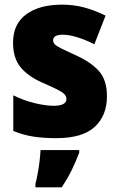

<svg xmlns="http://www.w3.org/2000/svg" viewBox="-20 -583 513 824"><path d="M439 -170Q439 -87 386.5 -38.5Q334 10 221 10Q169 10 125 3.5Q81 -3 37 -21V-174Q81 -152 128.5 -140.5Q176 -129 210 -129Q265 -129 265 -158Q265 -169 257 -178Q249 -187 226.5 -198.5Q204 -210 160 -229Q98 -257 67 -296Q36 -335 36 -400Q36 -480 92.5 -521.5Q149 -563 246 -563Q297 -563 341.5 -551Q386 -539 433 -516L385 -393Q350 -411 313.5 -422.5Q277 -434 250 -434Q208 -434 208 -410Q208 -400 215.5 -392.5Q223 -385 244 -374.5Q265 -364 307 -345Q371 -316 405 -277.5Q439 -239 439 -170ZM320 72Q305 112 287.5 147.5Q270 183 245 221H132V207Q137 187 142 160.5Q147 134 150 107Q153 80 154 61H320Z"/></svg>

Font: Noto Sans Gurmukhi UI SemiCondensed Black
Style: Regular
Weight: 900
Width: 4
Designer: Jelle Bosma - Monotype Design Team
Foundry: Monotype Imaging Inc.
Version: Version 2.004; ttfautohint (v1.8.4.7-5d5b)